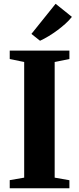

<svg xmlns="http://www.w3.org/2000/svg" viewBox="-20 -1016 426 1036"><path d="M110.5 -57.5V-681.5L32.5 -697.5V-743H354.5V-697.5L275 -681.5V-57.5L354.5 -43.5V0H32.5V-44ZM195.5 -796.5 149.5 -833 280 -995.5 368 -925Q353 -906 332.8 -887.8Q312.5 -869.5 289.5 -852.5Q266.5 -835.5 243 -821.2Q219.5 -807 197 -796.5Z"/></svg>

Font: Merriweather 72pt ExtraBold
Style: Regular
Weight: 800
Version: Version 2.100